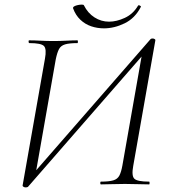

<svg xmlns="http://www.w3.org/2000/svg" viewBox="-20 -800 732 833"><path d="M91 13Q86 13 82 10.5Q78 8 78 5L175 -545Q183 -588 170.5 -600.5Q158 -613 108 -613Q104 -613 104 -619Q104 -625 106 -625Q129 -625 155.5 -623.5Q182 -622 211 -622Q241 -622 268 -623.5Q295 -625 316 -625Q318 -625 318 -619Q318 -613 316 -613Q281 -613 262.5 -607.5Q244 -602 236 -587Q228 -572 222 -543L133 -37L122 -44L633 -630Q635 -632 637.5 -632.5Q640 -633 642 -633Q647 -633 651 -630.5Q655 -628 654 -625L558 -80Q550 -37 563 -24.5Q576 -12 627 -12Q629 -12 629 -6Q629 0 627 0Q605 0 578 -1Q551 -2 522 -2Q491 -2 465 -1Q439 0 418 0Q415 0 415 -6Q415 -12 418 -12Q453 -12 471.5 -17.5Q490 -23 498 -38.5Q506 -54 511 -82L599 -582L612 -575L101 11Q99 12 96.5 12.5Q94 13 91 13ZM431 -677Q402 -677 375.5 -686Q349 -695 328.5 -714.5Q308 -734 297 -764Q296 -769 302 -772.5Q308 -776 317.5 -778Q327 -780 335 -780Q343 -780 344 -777Q361 -743 390 -724.5Q419 -706 453 -706Q486 -706 521.5 -722.5Q557 -739 578 -774Q580 -779 586.5 -776Q593 -773 591 -770Q566 -721 521 -699Q476 -677 431 -677Z"/></svg>

Font: Cormorant Garamond Light
Style: Italic
Weight: 300
Italic angle: -10°
Designer: Christian Thalmann (Catharsis Fonts)
Foundry: Catharsis Fonts
Version: Version 4.001